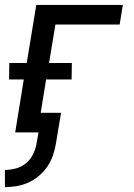

<svg xmlns="http://www.w3.org/2000/svg" viewBox="-25 -540 545 783"><path d="M-5 223V153Q17 153 39.5 147Q62 141 80.5 126Q99 111 109.5 89.5Q120 68 124 46L132 0H37L72 -216H12L13 -283H84L123 -520H476L463 -440H201L175 -283H268L267 -216H163L141 -80H224L203 46Q199 70 191 93.5Q183 117 168.5 138.5Q154 160 134 177Q114 194 90.5 204.5Q67 215 43 219Q19 223 -5 223Z"/></svg>

Font: Iosevka Term Curly Md Obl
Style: Regular
Weight: 500
Italic angle: -9°
Designer: Belleve Invis
Foundry: Belleve Invis
Version: Version 32.3.0